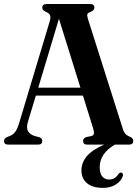

<svg xmlns="http://www.w3.org/2000/svg" viewBox="-27 -720 696 956"><path d="M183.5 -18.5Q183.5 0 163 0H13.5Q-7 0 -7 -18.5Q-7 -29 6.5 -37L23.5 -43.5Q37 -49 48 -62.5Q59 -76 68.5 -108L220.5 -613.5Q226.5 -633.5 222.2 -643.8Q218 -654 203.5 -660Q193.5 -665 188.5 -669.5Q183.5 -674 183.5 -681.5Q183.5 -700 205 -700H422Q443 -700 443 -681.5Q443 -668.5 423.5 -660.5Q411 -656.5 408.2 -650Q405.5 -643.5 410.5 -627L582 -86.5Q588.5 -63.5 597.2 -53.8Q606 -44 620.5 -39Q636.5 -31.5 636.5 -18.5Q636.5 0 615.5 0H545Q469.5 44 469.5 113Q469.5 144 482.5 159Q495.5 174 516 174Q545.5 174 563 146.5Q570 137 578 139.5Q582 141 584.5 146.2Q587 151.5 583 160.5Q575 182.5 549.2 199Q523.5 215.5 485 215.5Q434.5 215.5 406.5 192.5Q378.5 169.5 378.5 128.5Q378.5 90.5 404.5 58.8Q430.5 27 491.5 0H407.5Q386.5 0 386.5 -18.5Q386.5 -31 402.5 -37.5L427.5 -42.5Q438 -45 440.2 -53.5Q442.5 -62 436.5 -81.5L386 -244H151.5L112 -113.5Q103 -82 113 -66Q123 -50 146.5 -42.5L168.5 -37Q183.5 -31.5 183.5 -18.5ZM163.5 -283.5H373.5L266.5 -626.5Z"/></svg>

Font: Fraunces 144pt S050 SemiBold
Style: Regular
Weight: 600
Version: Version 1.000; ttfautohint (v1.8.3)